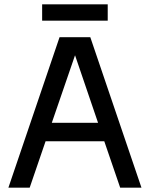

<svg xmlns="http://www.w3.org/2000/svg" viewBox="-20 -873 697 893"><path d="M19 0H118L192 -216H465L539 0H638L400 -700H257ZM176 -777H481V-853H176ZM221 -302 329 -616 436 -302Z"/></svg>

Font: Uncut Sans Medium
Style: Regular
Weight: 500
Designer: Kasper Nordkvist
Foundry: UNCUT.wtf
Version: Version 1.304;Glyphs 3.2 (3246)